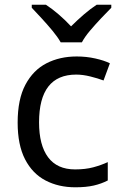

<svg xmlns="http://www.w3.org/2000/svg" viewBox="-20 -786 520 816"><path d="M300 10Q229 10 173.5 -19Q118 -48 86.5 -109Q55 -170 55 -265Q55 -364 88 -426Q121 -488 177.5 -517Q234 -546 306 -546Q347 -546 385 -537.5Q423 -529 447 -517L420 -444Q396 -453 364 -461Q332 -469 304 -469Q146 -469 146 -266Q146 -169 184.5 -117.5Q223 -66 299 -66Q343 -66 376.5 -75Q410 -84 438 -97V-19Q411 -5 378.5 2.5Q346 10 300 10ZM238 -606Q225 -629 203 -655.5Q181 -682 157 -708Q133 -734 115 -753V-766H175Q201 -749 229 -725Q257 -701 282 -674Q309 -701 337 -725Q365 -749 391 -766H453V-753Q434 -734 409.5 -708Q385 -682 362.5 -655.5Q340 -629 328 -606Z"/></svg>

Font: Noto Sans Nushu
Style: Regular
Weight: 400
Designer: Lisa Huang
Foundry: Lisa Huang
Version: Version 1.003; ttfautohint (v1.8.4.7-5d5b)